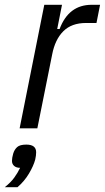

<svg xmlns="http://www.w3.org/2000/svg" viewBox="-53 -536 438 802"><path d="M29 0 132 -516H206L186 -415H196Q234 -516 330 -516H365L350 -440H306Q246 -440 211.5 -405.5Q177 -371 165 -309L103 0ZM57 68Q98 68 98 100Q98 106 97 114.5Q96 123 94 131Q87 157 68 189Q49 221 20 246H-33Q-8 226 6.5 206Q21 186 31 165Q15 165 6 157Q-3 149 -3 136Q-3 124 2 106Q7 89 18.5 78.5Q30 68 57 68Z"/></svg>

Font: IBM Plex Sans Cond
Style: Italic
Weight: 400
Width: 3
Italic angle: -11°
Designer: Mike Abbink, Paul van der Laan, Pieter van Rosmalen
Foundry: Bold Monday
Version: Version 1.3